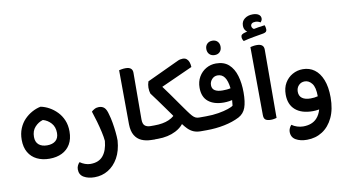

<svg xmlns="http://www.w3.org/2000/svg" viewBox="-105 -1218 3097 1724"><g transform="rotate(-10 1443.5 -356.0)"><path d="M260 7Q196 7 146.5 -17Q97 -41 69.5 -88Q42 -135 42 -203Q42 -260 61 -306Q80 -352 111.5 -384.5Q143 -417 181.5 -438Q220 -459 260 -467Q300 -459 338 -438Q376 -417 408 -384Q440 -351 459 -306Q478 -261 478 -204Q478 -135 450.5 -88Q423 -41 374 -17Q325 7 260 7ZM260 -115Q309 -115 337 -139Q365 -163 365 -210Q365 -265 334 -299.5Q303 -334 260 -346Q218 -334 186.5 -299.5Q155 -265 155 -210Q155 -163 183 -139Q211 -115 260 -115Z M889 -48Q882 45 846 109Q810 173 754 207Q698 241 630 241Q571 241 531.5 218Q492 195 492 146Q492 127 500 110.5Q508 94 519 84Q539 99 564.5 108Q590 117 614 117Q690 117 729 69.5Q768 22 776 -64Q773 -100 762 -148.5Q751 -197 736.5 -248Q722 -299 707 -343Q716 -353 734.5 -363Q753 -373 775 -373Q805 -373 824 -355.5Q843 -338 854 -293Q865 -257 872.5 -213Q880 -169 884.5 -126Q889 -83 889 -48Z M1135 -623 1133 -197Q1133 -156 1151.5 -140Q1170 -124 1204 -124H1222V-123Q1228 -112 1232 -97Q1236 -82 1236 -62Q1236 -41 1232 -25Q1228 -9 1222 1L1187 0Q1138 -1 1099.5 -18Q1061 -35 1038.5 -73Q1016 -111 1015 -173L1012 -667Q1020 -669 1037 -672Q1054 -675 1072 -675Q1103 -675 1119 -662Q1135 -649 1135 -623Z M1638 0Q1603 0 1575 -11.5Q1547 -23 1522 -48Q1504 -66 1484 -93Q1457 -59 1412 -36Q1342 0 1248 0H1206V-124H1238Q1317 -124 1370 -147Q1400 -160 1420 -178Q1417 -182 1415 -187Q1391 -220 1362.5 -260.5Q1334 -301 1305 -340.5Q1276 -380 1252 -412Q1248 -424 1246 -437.5Q1244 -451 1244 -467Q1244 -480 1246.5 -494.5Q1249 -509 1254 -523L1547 -660Q1557 -665 1569.5 -667.5Q1582 -670 1592 -670Q1614 -670 1627.5 -658.5Q1641 -647 1648 -628Q1655 -609 1656 -583L1368 -453Q1397 -413 1422 -379Q1453 -335 1478 -299.5Q1503 -264 1521 -238.5Q1539 -213 1550 -198Q1571 -169 1585.5 -153Q1600 -137 1614 -130.5Q1628 -124 1645 -124H1673Q1680 -113 1684 -98Q1688 -83 1688 -63Q1688 -42 1683.5 -26Q1679 -10 1673 -1V0Z M1693 0H1657V-124H1708Q1770 -124 1823 -133Q1876 -142 1912.5 -154.5Q1949 -167 1960 -177Q1962 -193 1964 -219Q1964 -223 1965 -227Q1953 -224 1940 -222Q1913 -218 1889 -218Q1799 -218 1747.5 -260Q1696 -302 1696 -386Q1696 -442 1721 -485Q1746 -528 1787.5 -552Q1829 -576 1878 -576Q1951 -576 1994.5 -536.5Q2038 -497 2058 -429.5Q2078 -362 2078 -277Q2078 -190 2059.5 -139Q2041 -88 1994 -63Q1934 -32 1855.5 -16Q1777 0 1693 0ZM1899 -327Q1916 -327 1934.5 -328.5Q1953 -330 1969 -334Q1961 -403 1937.5 -435.5Q1914 -468 1874 -468Q1843 -468 1822 -445Q1801 -422 1801 -391Q1801 -358 1826 -342.5Q1851 -327 1894 -327Q1896 -327 1899 -327ZM1882 -652Q1852 -652 1834 -670Q1816 -688 1816 -718Q1816 -747 1834 -765Q1852 -783 1882 -783Q1911 -783 1928.5 -765Q1946 -747 1946 -718Q1946 -688 1928.5 -670Q1911 -652 1882 -652Z M2278 8Q2245 8 2229 -3.5Q2213 -15 2213 -47L2209 -667Q2217 -669 2233.5 -672Q2250 -675 2268 -675Q2332 -675 2332 -623L2330 0Q2322 2 2308.5 5Q2295 8 2278 8ZM2280 -953Q2313 -953 2333 -940Q2353 -927 2353 -903Q2353 -893 2348.5 -884.5Q2344 -876 2338 -869Q2329 -875 2317.5 -879Q2306 -883 2293 -883Q2270 -883 2259.5 -874Q2249 -865 2249 -852Q2249 -840 2258 -830Q2262 -825 2269 -822Q2291 -826 2312 -830Q2344 -835 2369 -838Q2372 -831 2374.5 -820.5Q2377 -810 2377 -800Q2377 -786 2370 -778.5Q2363 -771 2344 -767Q2304 -760 2254.5 -751.5Q2205 -743 2160 -731Q2154 -738 2150 -748.5Q2146 -759 2146 -770Q2146 -784 2155.5 -791.5Q2165 -799 2184 -804Q2194 -806 2205 -809Q2195 -815 2188 -826Q2176 -842 2176 -868Q2176 -907 2205.5 -930Q2235 -953 2280 -953Z M2566 241Q2505 241 2464.5 217.5Q2424 194 2424 144Q2424 127 2432 110.5Q2440 94 2450 84Q2470 99 2498 108Q2526 117 2553 117Q2634 117 2678 70Q2707 39 2720 -9Q2716 -8 2711 -7Q2686 -3 2662 -3Q2559 -3 2503 -52Q2447 -101 2447 -191Q2447 -253 2473 -297Q2499 -341 2542.5 -365.5Q2586 -390 2637 -390Q2697 -390 2742.5 -357Q2788 -324 2814 -258.5Q2840 -193 2840 -98Q2840 11 2804 86.5Q2768 162 2706.5 201.5Q2645 241 2566 241ZM2635 -279Q2602 -279 2580 -256Q2558 -233 2558 -198Q2558 -159 2585 -139Q2612 -119 2662 -119Q2680 -119 2697 -121Q2714 -123 2728 -127Q2728 -209 2700.5 -244Q2673 -279 2635 -279Z"/></g></svg>

Font: Baloo Bhaijaan 2 SemiBold
Style: Regular
Weight: 600
Designer: Sanskriti Dholi, Noopur Datye and Ek Type
Foundry: Ek Type
Version: Version 1.700